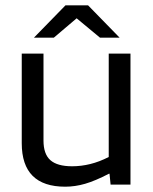

<svg xmlns="http://www.w3.org/2000/svg" viewBox="-20 -696 578 724"><path d="M226 8Q144 8 103 -33Q62 -74 62 -156V-494H144V-166Q144 -115 170 -92Q196 -69 252 -69Q286 -69 320.5 -77.5Q355 -86 390 -104V-494H472V0H397L393 -41H391Q339 -14 301 -3Q263 8 226 8ZM431 -554H357L269 -627L183 -554H108L227 -676H312Z"/></svg>

Font: Blinker
Style: Regular
Weight: 400
Designer: Juergen Huber
Foundry: supertype
Version: Version 1.017;hotconv 1.0.117;makeotfexe 2.5.65602